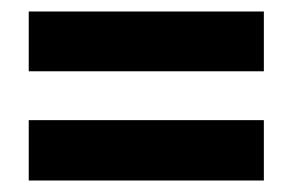

<svg xmlns="http://www.w3.org/2000/svg" viewBox="-20 -492 510 334"><path d="M30 -368V-472H439V-368ZM30 -178V-283H439V-178Z"/></svg>

Font: Noto Sans Telugu ExtraCondensed
Style: Bold
Weight: 700
Width: 2
Designer: Jelle Bosma - Monotype Design Team
Foundry: Monotype Imaging Inc.
Version: Version 2.005; ttfautohint (v1.8.4.7-5d5b)